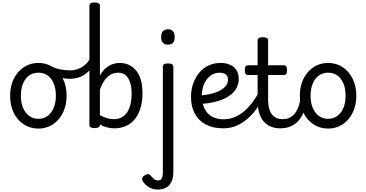

<svg xmlns="http://www.w3.org/2000/svg" viewBox="-20 -1035 3003 1574"><path d="M295 19Q228 19 175.5 -15Q123 -49 93 -109.5Q63 -170 63 -250Q63 -309 80 -358Q97 -407 128.5 -443Q160 -479 202 -499Q244 -519 295 -519Q362 -519 414 -484.5Q466 -450 496 -389.5Q526 -329 526 -251Q526 -204 515 -163Q504 -122 483.5 -88.5Q463 -55 434.5 -31Q406 -7 370.5 6Q335 19 295 19ZM295 -61Q328 -61 354 -74.5Q380 -88 399 -113Q418 -138 428 -173Q438 -208 438 -251Q438 -308 420.5 -350.5Q403 -393 371 -416Q339 -439 295 -439Q263 -439 236 -426Q209 -413 190 -387.5Q171 -362 161 -327.5Q151 -293 151 -250Q151 -193 169 -150.5Q187 -108 219 -84.5Q251 -61 295 -61Z M554 -389Q512 -389 469.5 -399Q427 -409 372 -438Q359 -444 357 -456Q355 -468 360 -478.5Q365 -489 375 -494.5Q385 -500 396 -494Q435 -473 477 -465.5Q519 -458 556 -458Q586 -458 617.5 -469Q649 -480 676.5 -503Q704 -526 722 -564Q729 -578 743.5 -577Q758 -576 768 -565.5Q778 -555 769 -538Q737 -478 700.5 -445Q664 -412 626.5 -400.5Q589 -389 554 -389Z M756 15Q734 15 723.5 8.5Q713 2 713 -11V-989Q713 -1002 723.5 -1008.5Q734 -1015 756 -1015Q777 -1015 788 -1008Q799 -1001 799 -987V-416Q822 -456 849 -478Q876 -500 904 -509.5Q932 -519 960 -519Q1044 -519 1096 -456.5Q1148 -394 1148 -269Q1148 -217 1138 -173Q1128 -129 1109 -94Q1090 -59 1062.5 -34.5Q1035 -10 998 3.5Q961 17 917 17Q885 17 855.5 9Q826 1 799 -15V-11Q799 2 788 8.5Q777 15 756 15ZM799 -91Q830 -74 858.5 -66Q887 -58 915 -58Q942 -58 964.5 -67Q987 -76 1004.5 -92.5Q1022 -109 1034 -134.5Q1046 -160 1052.5 -193Q1059 -226 1059 -267Q1059 -319 1047 -357.5Q1035 -396 1011 -417.5Q987 -439 948 -439Q919 -439 891.5 -425.5Q864 -412 840.5 -381Q817 -350 799 -299Z M1276 519Q1231 519 1198.5 498Q1166 477 1149 448Q1142 433 1148 421Q1154 409 1168 401Q1186 390 1197.5 393Q1209 396 1219 409Q1233 425 1245.5 434.5Q1258 444 1275 444Q1299 444 1307 426.5Q1315 409 1315 378V-489Q1315 -502 1325.5 -508.5Q1336 -515 1357 -515Q1379 -515 1390 -508.5Q1401 -502 1401 -489V372Q1401 428 1383 460Q1365 492 1337 505.5Q1309 519 1276 519ZM1357 -669Q1329 -669 1315 -684.5Q1301 -700 1301 -731Q1301 -763 1315 -779Q1329 -795 1357 -795Q1385 -795 1398.5 -779Q1412 -763 1412 -731Q1412 -700 1398.5 -684.5Q1385 -669 1357 -669Z M1811 17Q1726 17 1667 -14.5Q1608 -46 1577 -103.5Q1546 -161 1546 -239Q1546 -299 1563.5 -349.5Q1581 -400 1613 -438.5Q1645 -477 1689.5 -498Q1734 -519 1788 -519Q1832 -519 1865.5 -504.5Q1899 -490 1918 -461Q1937 -432 1937 -387Q1937 -350 1921.5 -318.5Q1906 -287 1877.5 -263Q1849 -239 1810.5 -222.5Q1772 -206 1725.5 -196Q1679 -186 1627 -183L1625 -253Q1656 -255 1687.5 -261Q1719 -267 1748 -277Q1777 -287 1799.5 -302Q1822 -317 1835.5 -336.5Q1849 -356 1849 -380Q1849 -412 1830 -425.5Q1811 -439 1780 -439Q1750 -439 1723.5 -425.5Q1697 -412 1677.5 -387Q1658 -362 1646.5 -328Q1635 -294 1635 -254Q1635 -189 1656.5 -145Q1678 -101 1717.5 -79Q1757 -57 1811 -57Q1825 -57 1832.5 -45.5Q1840 -34 1840 -19.5Q1840 -5 1833 6Q1826 17 1811 17Z M1810 17Q1801 17 1796 6Q1791 -5 1791 -19.5Q1791 -34 1796 -45.5Q1801 -57 1810 -57Q1862 -57 1906.5 -76Q1951 -95 1988 -128.5Q2025 -162 2055 -203.5Q2085 -245 2108 -289Q2113 -298 2125.5 -294Q2138 -290 2147 -281Q2156 -272 2151 -263Q2129 -213 2097 -163.5Q2065 -114 2022.5 -73.5Q1980 -33 1927 -8Q1874 17 1810 17Z M2279 17Q2233 17 2198.5 2Q2164 -13 2140 -41.5Q2116 -70 2104 -112.5Q2092 -155 2092 -211V-420H2014Q2000 -420 1993.5 -429Q1987 -438 1987 -460Q1987 -483 1993.5 -491.5Q2000 -500 2014 -500H2092V-704Q2092 -717 2102.5 -723.5Q2113 -730 2135 -730Q2156 -730 2167 -723.5Q2178 -717 2178 -704V-500H2305Q2320 -500 2326.5 -491.5Q2333 -483 2333 -460Q2333 -438 2326.5 -429Q2320 -420 2305 -420H2178V-214Q2178 -177 2185.5 -148Q2193 -119 2208 -99Q2223 -79 2245.5 -68.5Q2268 -58 2297 -58Q2311 -58 2318 -46.5Q2325 -35 2323.5 -20.5Q2322 -6 2311 5.5Q2300 17 2279 17Z M2279 17Q2265 17 2258.5 5.5Q2252 -6 2253.5 -20.5Q2255 -35 2266 -46.5Q2277 -58 2298 -58Q2325 -58 2347.5 -67Q2370 -76 2388.5 -95Q2407 -114 2420.5 -144Q2434 -174 2442 -215Q2445 -230 2458 -233.5Q2471 -237 2483 -232Q2495 -227 2493 -212Q2485 -153 2466.5 -109.5Q2448 -66 2420.5 -38.5Q2393 -11 2357.5 3Q2322 17 2279 17Z M2670 19Q2603 19 2550.5 -15Q2498 -49 2468 -109.5Q2438 -170 2438 -250Q2438 -309 2455 -358Q2472 -407 2503.5 -443Q2535 -479 2577 -499Q2619 -519 2670 -519Q2737 -519 2789 -484.5Q2841 -450 2871 -389.5Q2901 -329 2901 -251Q2901 -204 2890 -163Q2879 -122 2858.5 -88.5Q2838 -55 2809.5 -31Q2781 -7 2745.5 6Q2710 19 2670 19ZM2670 -61Q2703 -61 2729 -74.5Q2755 -88 2774 -113Q2793 -138 2803 -173Q2813 -208 2813 -251Q2813 -308 2795.5 -350.5Q2778 -393 2746 -416Q2714 -439 2670 -439Q2638 -439 2611 -426Q2584 -413 2565 -387.5Q2546 -362 2536 -327.5Q2526 -293 2526 -250Q2526 -193 2544 -150.5Q2562 -108 2594 -84.5Q2626 -61 2670 -61Z"/></svg>

Font: Playwrite NG Modern
Style: Regular
Weight: 400
Designer: Veronika Burian, José Scaglione
Foundry: TypeTogether
Version: Version 1.002